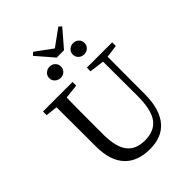

<svg xmlns="http://www.w3.org/2000/svg" viewBox="-304 -1241 1405 1405"><g transform="rotate(-45 399.0 -538.5)"><path d="M404 16Q279 16 211 -53Q137 -128 137 -279V-394Q137 -589 136 -685L44 -695V-733H350V-695L239 -683Q237 -588 237 -394V-304Q237 -169 287 -109Q332 -55 422 -55Q520 -55 566 -116Q614 -179 614 -323L613 -680L498 -695V-733H760V-695L662 -682L661 -297Q661 -136 589 -56Q524 16 404 16ZM310 -931Q336 -931 353 -914.5Q370 -898 370 -873Q370 -848 353 -831.5Q336 -815 310.5 -815Q285 -815 267 -831.5Q249 -848 249 -873Q249 -898 267 -914.5Q285 -931 310 -931ZM553 -815Q528 -815 510.5 -831.5Q493 -848 493 -873Q493 -898 510.5 -914.5Q528 -931 553 -931Q579 -931 596.5 -914.5Q614 -898 614 -873Q614 -848 596.5 -831.5Q579 -815 553 -815ZM394 -941 280 -1073 302 -1093 432 -998 563 -1093 584 -1074 470 -941Z"/></g></svg>

Font: GenRyuMin TW M
Style: Regular
Weight: 500
Version: Version 1.501;PS 1;hotconv 16.6.51;makeotf.lib2.5.65220